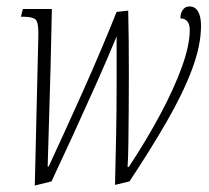

<svg xmlns="http://www.w3.org/2000/svg" viewBox="-20 -564 650 596"><path d="M337 10Q339 -64 340.5 -144Q342 -224 342 -302.5Q342 -381 342 -451Q314 -383 279 -304.5Q244 -226 208 -147.5Q172 -69 140 -1L88 12L99 -452Q100 -491 92 -501.5Q84 -512 53 -512H45L51 -536H141Q139 -437 137 -356.5Q135 -276 132.5 -201Q130 -126 128 -47H131Q184 -161 239 -284Q294 -407 342 -527L378 -531Q379 -492 379.5 -439.5Q380 -387 380 -330.5Q380 -274 379.5 -219.5Q379 -165 378.5 -119.5Q378 -74 376 -46H380Q434 -128 476.5 -207Q519 -286 544 -354.5Q569 -423 569 -471Q569 -506 540 -507Q540 -523 547.5 -533.5Q555 -544 568 -544Q586 -544 595 -528Q604 -512 604 -484Q604 -423 576 -348.5Q548 -274 497.5 -186.5Q447 -99 382 -1Z"/></svg>

Font: Noto Serif ExtraCondensed ExtraLight
Style: Italic
Weight: 200
Width: 2
Italic angle: -12°
Designer: Monotype Design Team
Foundry: Monotype Imaging Inc.
Version: Version 2.014; ttfautohint (v1.8.4.7-5d5b)